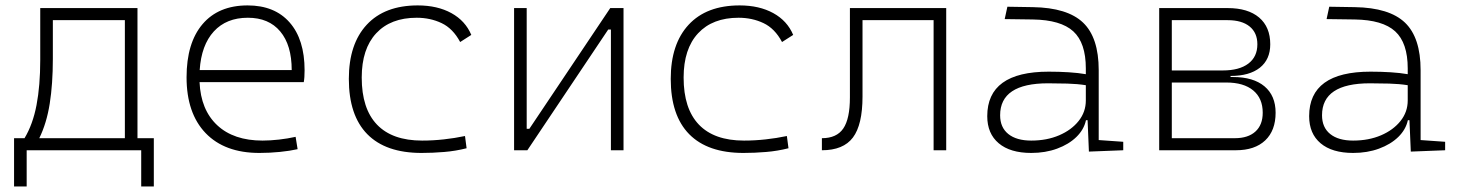

<svg xmlns="http://www.w3.org/2000/svg" viewBox="-20 -547 5313 699"><path d="M31.2 131.8V-43.9H69.3Q99.6 -94.2 113 -164.6Q126.5 -234.9 126.5 -329.1V-517.6H480.5V-43.9H540V131.8H494.1V0H77.1V131.8ZM434.6 -43.9V-473.6H172.4V-332.5Q172.4 -241.7 161.1 -170.2Q149.9 -98.6 123 -43.9Z M924.3 9.8Q797.9 9.8 728.5 -62.5Q659.2 -134.8 659.2 -265.6Q659.2 -390.6 717.3 -459Q775.4 -527.3 881.3 -527.3Q980 -527.3 1034.4 -465.3Q1088.9 -403.3 1088.9 -291Q1088.9 -263.7 1085.9 -248H706.5Q710.9 -147 770.8 -91.1Q830.6 -35.2 936 -35.2Q963.4 -35.2 995.6 -38.8Q1027.8 -42.5 1056.2 -48.8L1063.5 -3.9Q1035.6 2.4 998.8 6.1Q961.9 9.8 924.3 9.8ZM707 -292H1042Q1042 -382.8 1000.2 -432.6Q958.5 -482.4 882.3 -482.4Q804.2 -482.4 758.5 -432.6Q712.9 -382.8 707 -292Z M1514.6 9.8Q1384.3 9.8 1317.1 -58.6Q1250 -127 1250 -259.8Q1250 -386.7 1315.2 -457Q1380.4 -527.3 1501 -527.3Q1572.3 -527.3 1623.3 -499.3Q1674.3 -471.2 1695.8 -419.9L1655.3 -394Q1628.9 -443.4 1587.6 -462.9Q1546.4 -482.4 1497.1 -482.4Q1402.3 -482.4 1349.6 -425.8Q1296.9 -369.1 1296.9 -264.6Q1296.9 -151.4 1352.5 -93.3Q1408.2 -35.2 1516.6 -35.2Q1556.6 -35.2 1595.9 -39.6Q1635.3 -43.9 1672.9 -51.8L1678.7 -7.3Q1638.7 2.9 1596.9 6.3Q1555.2 9.8 1514.6 9.8Z M1851.6 0V-517.6H1897.5V-78.1H1907.2L2201.7 -517.6H2250V0H2204.1V-439.5H2194.3L1899.9 0Z M2686.5 9.8Q2556.2 9.8 2489 -58.6Q2421.9 -127 2421.9 -259.8Q2421.9 -386.7 2487.1 -457Q2552.2 -527.3 2672.9 -527.3Q2744.1 -527.3 2795.2 -499.3Q2846.2 -471.2 2867.7 -419.9L2827.1 -394Q2800.8 -443.4 2759.5 -462.9Q2718.3 -482.4 2668.9 -482.4Q2574.2 -482.4 2521.5 -425.8Q2468.8 -369.1 2468.8 -264.6Q2468.8 -151.4 2524.4 -93.3Q2580.1 -35.2 2688.5 -35.2Q2728.5 -35.2 2767.8 -39.6Q2807.1 -43.9 2844.7 -51.8L2850.6 -7.3Q2810.5 2.9 2768.8 6.3Q2727.1 9.8 2686.5 9.8Z M2972.2 0V-43.9Q3025.9 -43.9 3050 -79.1Q3074.2 -114.3 3074.2 -192.4V-517.6H3424.8V0H3378.9V-473.6H3120.1V-195.8Q3120.1 -92.8 3085.2 -46.4Q3050.3 0 2972.2 0Z M3944.3 4.9 3939.5 -109.4H3933.6Q3926.3 -75.2 3898.7 -48.3Q3871.1 -21.5 3828.6 -5.9Q3786.1 9.8 3734.4 9.8Q3657.7 9.8 3616 -25.4Q3574.2 -60.5 3574.2 -124Q3574.2 -286.1 3797.9 -286.1Q3835.9 -286.1 3870.8 -283.9Q3905.8 -281.7 3933.1 -276.9V-297.9Q3933.1 -391.1 3887.5 -432.9Q3841.8 -474.6 3740.2 -476.1L3637.7 -477.5L3647.5 -522.5L3740.2 -521Q3866.2 -519 3923.1 -464.6Q3980 -410.2 3980 -291.5V-37.1L4069.3 -30.8V0ZM3933.1 -236.8Q3902.3 -241.7 3865.5 -242.7Q3828.6 -243.7 3795.4 -243.7Q3621.1 -243.7 3621.1 -127.4Q3621.1 -83 3650.9 -59.1Q3680.7 -35.2 3734.4 -35.2Q3791 -35.2 3835.9 -54.4Q3880.9 -73.7 3907 -106.7Q3933.1 -139.6 3933.1 -181.2Z M4200.2 0V-517.6H4449.2Q4523.4 -517.6 4564 -483.2Q4604.5 -448.7 4604.5 -385.7Q4604.5 -330.6 4566.7 -300.5Q4528.8 -270.5 4460 -270.5V-266.6H4468.8Q4543 -266.6 4583.5 -232.7Q4624 -198.7 4624 -136.7Q4624 -71.8 4586.2 -35.9Q4548.3 0 4479.5 0ZM4246.1 -43.9H4475.6Q4523.9 -43.9 4550.5 -68.1Q4577.1 -92.3 4577.1 -136.7Q4577.1 -189 4542.5 -217.8Q4507.8 -246.6 4444.3 -246.6H4246.1ZM4246.1 -290.5H4431.6Q4491.7 -290.5 4524.7 -315.4Q4557.6 -340.3 4557.6 -385.7Q4557.6 -427.7 4529.3 -450.7Q4501 -473.6 4449.2 -473.6H4246.1Z M5116.2 4.9 5111.3 -109.4H5105.5Q5098.1 -75.2 5070.6 -48.3Q5043 -21.5 5000.5 -5.9Q4958 9.8 4906.2 9.8Q4829.6 9.8 4787.8 -25.4Q4746.1 -60.5 4746.1 -124Q4746.1 -286.1 4969.7 -286.1Q5007.8 -286.1 5042.7 -283.9Q5077.6 -281.7 5105 -276.9V-297.9Q5105 -391.1 5059.3 -432.9Q5013.7 -474.6 4912.1 -476.1L4809.6 -477.5L4819.3 -522.5L4912.1 -521Q5038.1 -519 5095 -464.6Q5151.9 -410.2 5151.9 -291.5V-37.1L5241.2 -30.8V0ZM5105 -236.8Q5074.2 -241.7 5037.4 -242.7Q5000.5 -243.7 4967.3 -243.7Q4793 -243.7 4793 -127.4Q4793 -83 4822.8 -59.1Q4852.5 -35.2 4906.2 -35.2Q4962.9 -35.2 5007.8 -54.4Q5052.7 -73.7 5078.9 -106.7Q5105 -139.6 5105 -181.2Z"/></svg>

Font: Cascadia Code ExtraLight
Style: Regular
Weight: 200
Monospace: yes
Designer: Aaron Bell
Foundry: Saja Typeworks
Version: Version 2407.024; ttfautohint (v1.8.4)